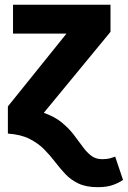

<svg xmlns="http://www.w3.org/2000/svg" viewBox="-20 -551 527 792"><path d="M382.9 221.1Q335.8 221.1 304.2 206.2Q272.6 191.2 250.1 167.5Q227.6 143.7 207.1 116.7Q186.5 89.6 161.8 64.7Q137 39.8 101.7 21.8Q66.3 3.8 12.5 0V-112L254.2 -412.3H33.7V-531.4H435.8V-419.6L160.7 -85.6Q205.5 -69.9 234.7 -45.8Q264 -21.7 284 4.4Q304.1 30.5 320.7 53.6Q337.2 76.7 356 91.2Q374.7 105.6 401.5 105.6Q419.9 105.6 431.6 102.6Q443.4 99.5 455.1 95L487.4 191.1Q470.8 203.1 445.6 212.1Q420.4 221.1 382.9 221.1Z"/></svg>

Font: Fira Sans Variable
Style: Regular
Weight: 400
Designer: Carrois Corporate & Edenspiekermann AG
Foundry: Carrois Corporate GbR & Edenspiekermann AG
Version: Version 4.202